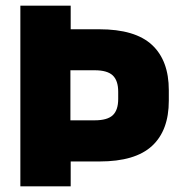

<svg xmlns="http://www.w3.org/2000/svg" viewBox="-20 -659 642 679"><path d="M174 -88V-233.5H315Q359.5 -233.5 378.8 -251.5Q398 -269.5 398 -309V-334.5Q398 -374 378.8 -392.2Q359.5 -410.5 315 -410.5H174V-555.5H331Q458 -555.5 517.5 -500.2Q577 -445 577 -340V-303Q577 -197.5 517.5 -142.8Q458 -88 332 -88ZM52 0V-639H230V-522.5L229 -453.5V-193.5L230 -111V0Z"/></svg>

Font: Anek Telugu ExtraBold
Style: Regular
Weight: 800
Designer: Omkar Bhoir (Telugu), Yesha Goshar (Latin)
Foundry: Ek Type
Version: Version 1.003